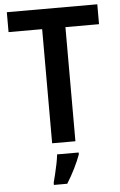

<svg xmlns="http://www.w3.org/2000/svg" viewBox="-61 -756 635 1019"><g transform="rotate(-5 256.0 -246.5)"><path d="M318 0H194V-608H15V-714H497V-608H318ZM330 71Q318 104 298 144.5Q278 185 255 221H184V209Q189 190 195.5 163.5Q202 137 207.5 109.5Q213 82 215 61H330Z"/></g></svg>

Font: Noto Sans Malayalam SemiCondensed SemiBold
Style: Regular
Weight: 600
Width: 4
Designer: Jelle Bosma - Monotype Design Team
Foundry: Monotype Imaging Inc.
Version: Version 2.104; ttfautohint (v1.8.4.7-5d5b)